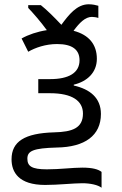

<svg xmlns="http://www.w3.org/2000/svg" viewBox="-20 -684 570 898"><path d="M455 194V120C440 108 413 100 365 100C319 100 261 108 199 108C128 108 108 93 108 58C108 22 135 9 246 6C377 4 452 -50 452 -151C452 -227 400 -267 325 -284V-288C388 -303 433 -345 433 -409C433 -475 397 -521 324 -540C352 -578 379 -605 410 -605C419 -605 432 -603 440 -600V-657C430 -660 413 -664 395 -664C339 -664 301 -614 267 -568C233 -604 200 -637 171 -660H112V-647C133 -625 171 -582 199 -543C154 -536 113 -522 81 -504L112 -442C145 -461 193 -478 247 -478C319 -478 352 -451 352 -402C352 -343 301 -314 215 -314H159V-248H214C318 -248 368 -212 368 -153C368 -85 319 -67 233 -65C95 -61 34 -22 34 61C34 121 67 181 191 181C252 181 324 173 365 173C403 173 438 181 455 194Z"/></svg>

Font: Noto Sans Mono Condensed
Style: Regular
Weight: 400
Width: 3
Designer: Monotype Design Team
Foundry: Monotype Imaging Inc.
Version: Version 2.014